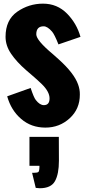

<svg xmlns="http://www.w3.org/2000/svg" viewBox="-20 -671 467 1031"><path d="M214.4 -529.8Q174.8 -529.8 174.8 -486.8Q174.8 -454.6 263.7 -380.4L293.9 -353.5Q377.9 -278.3 399.4 -217.3Q409.2 -190.4 408.7 -163.6Q409.2 -86.4 354.5 -36.1Q299.8 14.2 223.6 14.2Q147.5 14.2 93.8 -32.2Q39.6 -78.6 18.6 -153.8L144.5 -198.7Q161.6 -147 172.4 -133.8Q193.8 -106.4 215.3 -106.4Q246.1 -106.4 246.1 -142.6Q246.1 -178.7 204.1 -219.7Q182.1 -241.2 148.4 -270L121.6 -293Q69.3 -338.4 39.6 -382.3Q9.8 -425.8 9.8 -473.6Q9.8 -564 72.3 -607.9Q134.8 -651.4 210.9 -651.4Q287.1 -651.4 339.8 -598.1Q392.1 -544.9 412.1 -473.1L293.9 -432.6Q272.5 -486.3 259.8 -501Q234.9 -529.8 214.4 -529.8ZM295.9 64 296.4 192.4Q296.4 263.2 275.4 301.3Q254.4 339.8 193.4 339.8Q185.5 339.8 171.9 337.9L152.3 256.8H163.6Q181.2 256.8 186.5 252Q191.9 247.1 191.9 219.2H138.2V64Z"/></svg>

Font: Oswald-Bold
Style: Bold
Weight: 700
Designer: vernon adams
Foundry: vernon adams
Version: Version 2.002; ttfautohint (v0.92.18-e454-dirty) -l 8 -r 50 